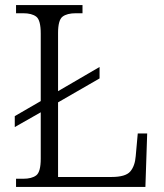

<svg xmlns="http://www.w3.org/2000/svg" viewBox="-20 -734 645 754"><path d="M43 0V-32H71Q105 -32 122.5 -45.5Q140 -59 140 -111V-293L38 -235V-278L140 -337V-602Q140 -655 122.5 -668.5Q105 -682 71 -682H43V-714H304V-682H278Q243 -682 225.5 -668.5Q208 -655 208 -604V-376L371 -471V-426L208 -332V-39H418Q473 -39 491.5 -60.5Q510 -82 513 -121L521 -210H558L551 0Z"/></svg>

Font: Noto Serif Myanmar Light
Style: Regular
Weight: 300
Designer: Ben Mitchell and the Monotype Design Team
Foundry: Monotype Imaging Inc.
Version: Version 2.106; ttfautohint (v1.8.4.7-5d5b)